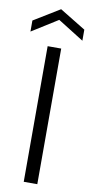

<svg xmlns="http://www.w3.org/2000/svg" viewBox="-122 -937 466 976"><g transform="rotate(10 111.0 -448.5)"><path d="M76 0V-700H146V0ZM-23 -758V-815L111 -897L245 -815V-758L111 -842Z"/></g></svg>

Font: DM Sans 24pt Light
Style: Regular
Weight: 300
Designer: Colophon Foundry, Jonny Pinhorn
Foundry: Colophon Foundry
Version: Version 4.004;gftools[0.9.30]